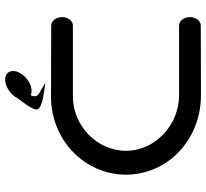

<svg xmlns="http://www.w3.org/2000/svg" viewBox="-48 -750 799 744"><g transform="rotate(-90 352.0 -378.5)"><path d="M349.2 -580.8C180.4 -580.8 46.7 -450.5 46.7 -290.3C46.7 -130.1 180.8 0.2 354.3 0.2C515.8 0.2 624.3 -0.5 624.3 -0.5C643.2 -0.5 657.3 -20.1 657.3 -42.6C657.3 -65.1 643.2 -84.6 624.3 -84.6C624.3 -84.6 465.8 -84.6 354.3 -84.6C239.5 -84.6 139.2 -176.9 139.2 -290.3C139.2 -403.7 237.6 -496 349.2 -496C463.8 -496 624.3 -496 624.3 -496C643.2 -496 657.3 -515.5 657.3 -538C657.3 -560.5 643.2 -580 624.3 -580C624.3 -580 515.2 -580.8 349.2 -580.8ZM378.4 -606 402.6 -602.8 381.8 -615.3C359.2 -628.9 342.9 -631.5 354.1 -659.4C357.6 -657.8 364.6 -656 371 -656C399.3 -656 430 -678.6 442.7 -705.1C452.8 -726.1 449.6 -747.5 431.2 -755.5C426.6 -757.5 421.2 -758.5 415.3 -758.5C387.2 -758.5 355.9 -736.9 342.4 -709.8C328.2 -690.4 300.8 -656.9 299.2 -637.8C296.6 -618.7 347.8 -610.2 378.4 -606Z"/></g></svg>

Font: Hi.
Style: Bold
Weight: 400
Designer: Mew Too, Robert Jablonski
Foundry: Cannot Into Space Fonts
Version: Version 1.996